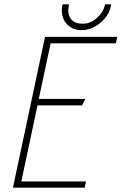

<svg xmlns="http://www.w3.org/2000/svg" viewBox="-20 -871 564 891"><path d="M496 -851H468L466 -844Q457 -811 428 -786Q399 -761 364 -761Q323 -761 307.5 -785.5Q292 -810 299 -844L301 -851H271L269 -844Q263 -813 273 -787Q283 -761 305.5 -746Q328 -731 358 -731Q390 -731 418.5 -746.5Q447 -762 468 -787.5Q489 -813 495 -844ZM40 0H373L379 -29H79L154 -382H361L376 -412H160L215 -670H518L524 -700H189Z"/></svg>

Font: Advent Pro ExtraLight
Style: Italic
Weight: 250
Italic angle: -12°
Version: Version 3.000